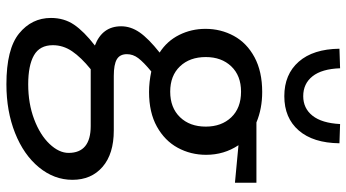

<svg xmlns="http://www.w3.org/2000/svg" viewBox="-261 -574 1081 599"><g transform="rotate(90 279.5 -274.5)"><path d="M36 0ZM550 -467 433 -478Q463 -433 463 -377Q463 -329 441 -288.5Q419 -248 375 -223.5Q331 -199 267 -199Q236 -199 203 -206Q174 -182 161.5 -165.5Q149 -149 149 -130Q149 -108 165 -98.5Q181 -89 217 -89H387Q460 -89 500.5 -54Q541 -19 541 40Q541 97 502 144.5Q463 192 395 219Q327 246 243 246Q133 246 84.5 206.5Q36 167 36 107Q36 66 57 35Q78 4 122 -30Q62 -53 62 -112Q62 -142 81 -169.5Q100 -197 144 -232Q108 -255 89 -293Q70 -331 70 -375Q70 -423 92 -463.5Q114 -504 158.5 -528Q203 -552 267 -552Q319 -552 362 -534H550ZM375 -376Q375 -425 346 -455.5Q317 -486 266 -486Q216 -486 187 -455.5Q158 -425 158 -376Q158 -326 187 -295.5Q216 -265 266 -265Q316 -265 345.5 -295.5Q375 -326 375 -376ZM373 -17H208H196Q159 13 140 41Q121 69 121 101Q121 142 152.5 160Q184 178 243 178Q303 178 352 159.5Q401 141 429 111.5Q457 82 457 52Q457 -17 373 -17ZM132 -793 193 -795Q195 -738 218 -709Q241 -680 280 -680Q318 -680 341 -709Q364 -738 367 -795L427 -793Q426 -711 387 -666Q348 -621 280 -621Q212 -621 172.5 -666Q133 -711 132 -793Z"/></g></svg>

Font: Martel Sans
Style: Regular
Weight: 400
Designer: Dan Reynolds and Mathieu Réguer
Foundry: Dan Reynolds and Mathieu Réguer
Version: Version 1.002; ttfautohint (v1.1) -l 5 -r 5 -G 72 -x 0 -D la